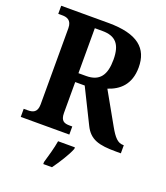

<svg xmlns="http://www.w3.org/2000/svg" viewBox="-165 -826 1000 1159"><g transform="rotate(20 334.5 -246.5)"><path d="M26 0H338V-52H321C288 -52 263 -59 263 -112V-310H324L433 -90C470 -15 528 0 637 0H669V-52H664C630 -52 606 -78 574 -135L459 -339C530 -362 593 -412 593 -524C593 -645 519 -714 329 -714H26V-662H52C80 -662 113 -654 113 -601V-112C113 -59 83 -52 52 -52H26ZM312 -367H263V-656H312C396 -656 434 -615 434 -516C434 -418 400 -367 312 -367ZM251 208V221H307C338 178 380 113 396 71V61H288C281 106 263 167 251 208Z"/></g></svg>

Font: Noto Serif Myanmar SemiCondensed
Style: Bold
Weight: 700
Width: 4
Designer: Ben Mitchell and the Monotype Design Team
Foundry: Monotype Imaging Inc.
Version: Version 2.106